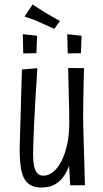

<svg xmlns="http://www.w3.org/2000/svg" viewBox="-20 -829 463 859"><path d="M167 10Q124 10 102.5 -11.5Q81 -33 74.5 -71.5Q68 -110 68 -159Q68 -164 68.5 -184.5Q69 -205 70 -236Q71 -267 72 -302Q73 -342 74 -379Q75 -416 76 -445.5Q77 -475 77.5 -494.5Q78 -514 78 -518L147 -524Q146 -499 144 -471Q142 -443 140 -412.5Q138 -382 136.5 -350Q135 -318 133 -283Q132 -258 131 -235.5Q130 -213 129.5 -194Q129 -175 128.5 -160.5Q128 -146 128 -138Q128 -110 132 -88.5Q136 -67 146 -55Q156 -43 174 -43Q197 -43 217.5 -59.5Q238 -76 254.5 -107.5Q271 -139 280.5 -183Q290 -227 290 -281L314 -288Q314 -241 310 -196.5Q306 -152 297 -114.5Q288 -77 271 -49Q254 -21 228.5 -5.5Q203 10 167 10ZM294 0 288 -105Q290 -149 290 -193Q290 -237 290 -281Q290 -304 289.5 -332.5Q289 -361 288 -392.5Q287 -424 286.5 -457.5Q286 -491 285 -525L356 -524Q355 -504 354.5 -477Q354 -450 353.5 -420Q353 -390 352.5 -362.5Q352 -335 352 -314Q352 -293 352 -284Q353 -256 353.5 -227.5Q354 -199 355 -170.5Q356 -142 357 -113.5Q358 -85 358.5 -57Q359 -29 360 0ZM223 -700Q223 -700 211.5 -705Q200 -710 184 -717.5Q168 -725 154 -731Q139 -738 124.5 -743Q110 -748 100 -751.5Q90 -755 90 -755L126 -809Q126 -809 134.5 -803.5Q143 -798 156.5 -789Q170 -780 185 -771Q202 -761 216.5 -753Q231 -745 239.5 -740Q248 -735 248 -735ZM84 -590 82 -676 146 -669 143 -591ZM283 -590 281 -676 345 -669 342 -591Z"/></svg>

Font: Truculenta
Style: Regular
Weight: 400
Designer: Ivan Castro, Eva Sanz & Omnibus-Type Team
Foundry: Omnibus-Type
Version: Version 1.002